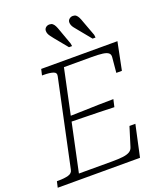

<svg xmlns="http://www.w3.org/2000/svg" viewBox="-187 -1054 984 1162"><g transform="rotate(-20 305.0 -473.0)"><path d="M555 -203 511 0H-19L-10 -39H0Q38 -39 63.5 -46Q89 -53 93 -75L212 -635Q217 -657 194.5 -664Q172 -671 135 -671H124L133 -710H624L588 -532H552L561 -629Q563 -647 552 -656.5Q541 -666 515 -669.5Q489 -673 446 -673H266L131 -37H345Q388 -37 415.5 -40.5Q443 -44 458.5 -53.5Q474 -63 479 -81L517 -203ZM185 -382Q235 -383 284 -384.5Q333 -386 382.5 -387.5Q432 -389 481 -389L470 -341Q422 -343 373 -344Q324 -345 275.5 -346Q227 -347 178 -348ZM318 -891 353 -794 356 -776H336L268 -859Q259 -871 252 -880Q245 -889 241.5 -898Q238 -907 238 -916Q238 -929 247.5 -937.5Q257 -946 271 -946Q284 -946 292 -939.5Q300 -933 306 -921Q312 -909 318 -891ZM469 -891 505 -794 507 -776H488L420 -859Q410 -871 403 -880Q396 -889 392.5 -898Q389 -907 389 -916Q389 -929 399 -937.5Q409 -946 422 -946Q435 -946 443 -939.5Q451 -933 457 -921Q463 -909 469 -891Z"/></g></svg>

Font: Roboto Serif Thin
Style: Italic
Weight: 250
Italic angle: -10°
Version: Version 1.007